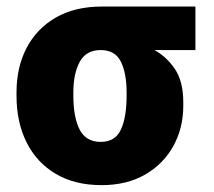

<svg xmlns="http://www.w3.org/2000/svg" viewBox="-20 -548 644 579"><path d="M286.1 10.3Q205.6 10.3 148.2 -23.7Q90.8 -57.6 60.3 -118.4Q29.8 -179.2 29.8 -259.3V-269Q29.8 -345.7 60.5 -404.1Q91.3 -462.4 148.9 -495.4Q206.5 -528.3 287.6 -528.3H569.3V-397H445.8Q481.9 -377.4 507.3 -340.1Q532.7 -302.7 532.7 -239.3V-229Q532.7 -162.1 502.9 -107.9Q473.1 -53.7 418 -21.7Q362.8 10.3 286.1 10.3ZM283.7 -120.1Q327.6 -120.1 344.7 -157.5Q361.8 -194.8 361.8 -259.3V-269Q361.8 -327.1 344.5 -362.1Q327.1 -397 283.7 -397Q239.7 -397 220.5 -361.6Q201.2 -326.2 201.2 -269V-259.3Q201.2 -194.3 220.2 -157.2Q239.3 -120.1 283.7 -120.1Z"/></svg>

Font: Roboto Slab Black
Style: Regular
Weight: 900
Designer: Google
Version: Version 2.000; ttfautohint (v1.8.1.43-b0c9)